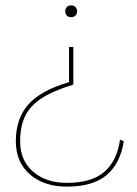

<svg xmlns="http://www.w3.org/2000/svg" viewBox="-20 -520 509 715"><path d="M223 -478Q223 -488 229 -494Q235 -500 245 -500Q255 -500 261 -494Q267 -488 267 -478Q267 -468 261 -462Q255 -456 245 -456Q235 -456 229 -462Q223 -468 223 -478ZM39 6Q39 -79 86 -131.5Q133 -184 237 -214V-345H253V-205Q178 -182 135 -154Q92 -126 73.5 -87.5Q55 -49 55 6Q55 78 103.5 119.5Q152 161 229 161Q321 161 368.5 120Q416 79 427 0L441 6Q428 89 377 132Q326 175 229 175Q144 175 91.5 129.5Q39 84 39 6Z"/></svg>

Font: Work Sans Hairline
Style: Regular
Weight: 400
Designer: Wei Huang
Foundry: Wei Huang
Version: Version 1.032